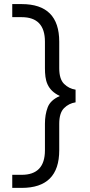

<svg xmlns="http://www.w3.org/2000/svg" viewBox="-20 -720 440 940"><path d="M40 135.9H86Q200 135.9 200 15.9V-114Q200 -159 213.5 -194.5Q227 -230 273 -250Q250 -261 235.5 -275Q221 -289 213 -306.5Q205 -324 202.5 -344Q200 -364 200 -386V-516Q200 -636 86 -636H40V-700H86Q270 -700 270 -516V-386Q270 -333 293.5 -309.5Q317 -286 350 -281V-219Q317 -214 293.5 -190.5Q270 -167 270 -114V15.9Q270 199.9 86 199.9H40Z"/></svg>

Font: Retni Sans
Style: Regular
Weight: 400
Designer: Vitaly Kuzmin
Foundry: ParaType Ltd.
Version: Version 1.00;March 2, 2019;FontCreator 11.5.0.2425 64-bit; t